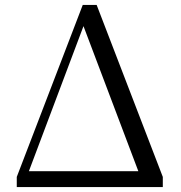

<svg xmlns="http://www.w3.org/2000/svg" viewBox="-20 -754 728 774"><path d="M47.6 0V-40.8L313.6 -734.2H369.6L636.3 -40.8V0H561.8L308 -671.3H325.4L321.2 -661L72.4 0ZM62.4 0 68.1 -63.9H605.1V0Z"/></svg>

Font: Source Han Serif JP VF
Style: Regular
Weight: 250
Designer: Ryoko NISHIZUKA 西塚涼子 (kana & ideographs); Frank Grießhammer (Latin, Greek & Cyrillic); Wenlong ZHANG 张文龙 (bopomofo); San
Foundry: Adobe
Version: Version 2.001;hotconv 1.1.0;makeotfexe 2.6.0